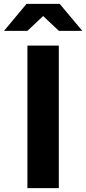

<svg xmlns="http://www.w3.org/2000/svg" viewBox="-61 -965 442 985"><path d="M79.6 -731H240.7V0H79.6ZM75.2 -945.3H245.1L361.3 -806.6H241.2L160.2 -882.8L79.6 -806.6H-40.5Z"/></svg>

Font: Glacial Indifference
Style: Bold
Weight: 700
Designer: Alfredo Marco Pradil
Foundry: Alfredo Marco Pradil
Version: Version 1.312